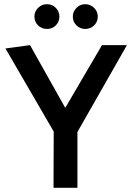

<svg xmlns="http://www.w3.org/2000/svg" viewBox="-20 -895 630 915"><path d="M204 -875Q229 -875 246 -857.5Q263 -840 263 -816Q263 -791 246 -774Q229 -757 204 -757Q179 -757 161.5 -774Q144 -791 144 -816Q144 -840 161.5 -857.5Q179 -875 204 -875ZM386 -875Q411 -875 428.5 -857.5Q446 -840 446 -816Q446 -791 428.5 -774Q411 -757 386 -757Q362 -757 344.5 -774Q327 -791 327 -816Q327 -840 344.5 -857.5Q362 -875 386 -875ZM235 0 236 -268 6 -664 123 -680 291 -381 466 -680H585L349 -266V0Z"/></svg>

Font: Palanquin SemiBold
Style: Regular
Weight: 600
Designer: Pria Ravichandran
Version: Version 1.0.4